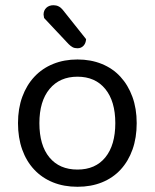

<svg xmlns="http://www.w3.org/2000/svg" viewBox="-20 -703 593 736"><path d="M277 13Q225 13 183 -4Q141 -21 111 -53Q81 -85 65 -130Q49 -175 49 -231Q49 -287 65.5 -332Q82 -377 112 -409Q142 -441 184 -458Q226 -475 277 -475Q328 -475 370 -458Q412 -441 441.5 -409Q471 -377 487.5 -332Q504 -287 504 -231Q504 -175 488 -130Q472 -85 442.5 -53Q413 -21 371 -4Q329 13 277 13ZM131 -231Q131 -146 169.5 -99.5Q208 -53 277 -53Q346 -53 384 -100Q422 -147 422 -231Q422 -315 383.5 -362Q345 -409 277 -409Q209 -409 170 -362Q131 -315 131 -231ZM149 -634Q147 -644 147 -647Q147 -663 157.5 -673Q168 -683 185 -683Q206 -683 220 -666L310 -553Q309 -537 300 -527.5Q291 -518 277 -518Q266 -518 258.5 -522Q251 -526 243 -534Z"/></svg>

Font: Baloo 2 Latin
Style: Regular
Weight: 400
Designer: Sarang Kulkarni and Ek Type
Foundry: Ek Type
Version: Version 1.001